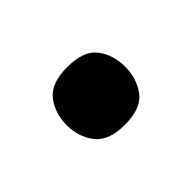

<svg xmlns="http://www.w3.org/2000/svg" viewBox="-43 -536 362 362"><g transform="rotate(45 138.0 -355.0)"><path d="M138 -277Q106 -277 83.5 -294.5Q61 -312 61 -355Q61 -399 83.5 -416Q106 -433 138 -433Q169 -433 192 -416Q215 -399 215 -355Q215 -312 192 -294.5Q169 -277 138 -277Z"/></g></svg>

Font: Noto Serif Sinhala SemiCondensed
Style: Bold
Weight: 700
Width: 4
Designer: Jelle Bosma - Monotype Design Team
Foundry: Monotype Imaging Inc.
Version: Version 2.007; ttfautohint (v1.8.4.7-5d5b)